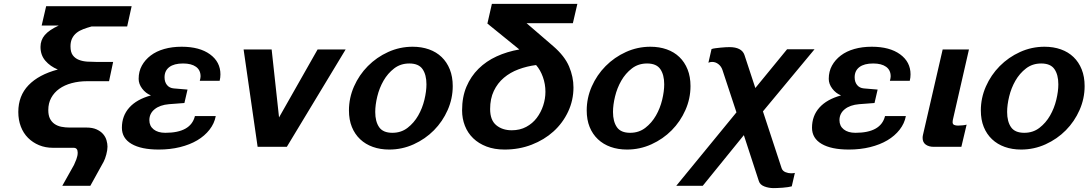

<svg xmlns="http://www.w3.org/2000/svg" viewBox="-20 -754 5590 986"><path d="M217 -722H656L633 -618H450Q428 -612 408 -604.5Q388 -597 373.5 -585.5Q359 -574 350.5 -557Q342 -540 342 -516Q342 -486 354 -470Q366 -454 385.5 -446.5Q405 -439 428.5 -437.5Q452 -436 475 -436H561L540 -337H428Q385 -337 348 -327Q311 -317 284.5 -298Q258 -279 243 -251.5Q228 -224 228 -189Q228 -162 236.5 -145Q245 -128 260 -117.5Q275 -107 295 -103Q315 -99 337 -99H424Q455 -99 476 -89.5Q497 -80 509.5 -65.5Q522 -51 527 -33.5Q532 -16 532 -1Q532 16 526 39Q520 62 512 77L444 200H300L360 93Q365 83 372 64.5Q379 46 379 30Q379 5 358 5H252Q213 5 180.5 -8.5Q148 -22 124 -46Q100 -70 87 -104Q74 -138 74 -179Q74 -262 126.5 -316.5Q179 -371 277 -397Q238 -413 213 -442Q188 -471 188 -513Q188 -548 210 -574Q232 -600 282 -623H194Z M692 -349Q692 -387 708.5 -417Q725 -447 754 -469Q783 -491 823.5 -502.5Q864 -514 913 -514Q1005 -514 1058.5 -475Q1112 -436 1112 -372Q1112 -364 1111 -355.5Q1110 -347 1108 -339H1006Q1010 -354 1010 -362Q1010 -394 986.5 -411Q963 -428 920 -428Q874 -428 849.5 -409.5Q825 -391 825 -357Q825 -333 837.5 -317.5Q850 -302 872 -300L943 -294L927 -225L848 -219Q801 -215 774 -193Q747 -171 747 -137Q747 -107 769 -89.5Q791 -72 829 -72Q960 -72 981 -158H1088Q1081 -120 1056 -88Q1031 -56 993 -33.5Q955 -11 904.5 1.5Q854 14 795 14Q705 14 655.5 -15Q606 -44 606 -98Q606 -159 644 -201.5Q682 -244 755 -264Q728 -275 710 -299Q692 -323 692 -349Z M1453 0H1303L1231 -500H1375L1413 -151L1611 -500H1755Z M1772 -187Q1772 -251 1798 -310Q1824 -369 1869 -414.5Q1914 -460 1973.5 -487Q2033 -514 2099 -514Q2145 -514 2183 -500.5Q2221 -487 2248 -461Q2275 -435 2290 -397.5Q2305 -360 2305 -312Q2305 -248 2279 -189Q2253 -130 2208.5 -85Q2164 -40 2104.5 -13Q2045 14 1979 14Q1933 14 1895 0.5Q1857 -13 1829.5 -39Q1802 -65 1787 -102Q1772 -139 1772 -187ZM1907 -179Q1907 -130 1927 -101Q1947 -72 1995 -72Q2040 -72 2073 -97.5Q2106 -123 2127.5 -160.5Q2149 -198 2159.5 -241.5Q2170 -285 2170 -321Q2170 -370 2150 -399Q2130 -428 2082 -428Q2037 -428 2004 -402.5Q1971 -377 1949.5 -339.5Q1928 -302 1917.5 -258.5Q1907 -215 1907 -179Z M2506 -734H2945L2922 -635H2684L2821 -517Q2880 -466 2902.5 -412.5Q2925 -359 2925 -305Q2925 -239 2897.5 -180.5Q2870 -122 2822.5 -79Q2775 -36 2710.5 -11Q2646 14 2571 14Q2519 14 2478.5 -1.5Q2438 -17 2410 -44Q2382 -71 2367.5 -108Q2353 -145 2353 -187Q2353 -256 2375.5 -309Q2398 -362 2437.5 -401Q2477 -440 2530.5 -464.5Q2584 -489 2647 -500L2483 -633ZM2733 -420Q2686 -414 2643 -398Q2600 -382 2567.5 -354.5Q2535 -327 2516 -287Q2497 -247 2497 -194Q2497 -137 2528.5 -111Q2560 -85 2608 -85Q2650 -85 2682.5 -102.5Q2715 -120 2736.5 -148.5Q2758 -177 2769.5 -212Q2781 -247 2781 -283Q2781 -322 2768 -358.5Q2755 -395 2733 -420Z M2993 -187Q2993 -251 3019 -310Q3045 -369 3090 -414.5Q3135 -460 3194.5 -487Q3254 -514 3320 -514Q3366 -514 3404 -500.5Q3442 -487 3469 -461Q3496 -435 3511 -397.5Q3526 -360 3526 -312Q3526 -248 3500 -189Q3474 -130 3429.5 -85Q3385 -40 3325.5 -13Q3266 14 3200 14Q3154 14 3116 0.5Q3078 -13 3050.5 -39Q3023 -65 3008 -102Q2993 -139 2993 -187ZM3128 -179Q3128 -130 3148 -101Q3168 -72 3216 -72Q3261 -72 3294 -97.5Q3327 -123 3348.5 -160.5Q3370 -198 3380.5 -241.5Q3391 -285 3391 -321Q3391 -370 3371 -399Q3351 -428 3303 -428Q3258 -428 3225 -402.5Q3192 -377 3170.5 -339.5Q3149 -302 3138.5 -258.5Q3128 -215 3128 -179Z M3859 -302 4022 -501H4163L3898 -182L3994 110Q3999 124 4013.5 130Q4028 136 4043 136Q4048 136 4052.5 135.5Q4057 135 4062 134L4046 203Q4039 205 4026 207Q4013 209 3999 210Q3985 211 3972 211.5Q3959 212 3953 212Q3928 212 3905.5 203.5Q3883 195 3877 176L3800 -60L3589 200H3453L3762 -177L3690 -395Q3684 -413 3669.5 -424.5Q3655 -436 3637 -436Q3627 -436 3618 -432L3634 -502Q3642 -505 3655 -506.5Q3668 -508 3681.5 -509.5Q3695 -511 3707.5 -511.5Q3720 -512 3727 -512Q3757 -512 3776.5 -502Q3796 -492 3803 -472Z M4236 -349Q4236 -387 4252.5 -417Q4269 -447 4298 -469Q4327 -491 4367.5 -502.5Q4408 -514 4457 -514Q4549 -514 4602.5 -475Q4656 -436 4656 -372Q4656 -364 4655 -355.5Q4654 -347 4652 -339H4550Q4554 -354 4554 -362Q4554 -394 4530.5 -411Q4507 -428 4464 -428Q4418 -428 4393.5 -409.5Q4369 -391 4369 -357Q4369 -333 4381.5 -317.5Q4394 -302 4416 -300L4487 -294L4471 -225L4392 -219Q4345 -215 4318 -193Q4291 -171 4291 -137Q4291 -107 4313 -89.5Q4335 -72 4373 -72Q4504 -72 4525 -158H4632Q4625 -120 4600 -88Q4575 -56 4537 -33.5Q4499 -11 4448.5 1.5Q4398 14 4339 14Q4249 14 4199.5 -15Q4150 -44 4150 -98Q4150 -159 4188 -201.5Q4226 -244 4299 -264Q4272 -275 4254 -299Q4236 -323 4236 -349Z M4821 -500H4956L4875 -146Q4874 -143 4873 -137Q4872 -131 4872 -127Q4872 -116 4880 -112.5Q4888 -109 4900 -109Q4912 -109 4925 -110.5Q4938 -112 4944 -114L4917 0H4775Q4750 0 4734 -11.5Q4718 -23 4718 -46Q4718 -54 4720 -62Z M5017 -187Q5017 -251 5043 -310Q5069 -369 5114 -414.5Q5159 -460 5218.5 -487Q5278 -514 5344 -514Q5390 -514 5428 -500.5Q5466 -487 5493 -461Q5520 -435 5535 -397.5Q5550 -360 5550 -312Q5550 -248 5524 -189Q5498 -130 5453.5 -85Q5409 -40 5349.5 -13Q5290 14 5224 14Q5178 14 5140 0.5Q5102 -13 5074.5 -39Q5047 -65 5032 -102Q5017 -139 5017 -187ZM5152 -179Q5152 -130 5172 -101Q5192 -72 5240 -72Q5285 -72 5318 -97.5Q5351 -123 5372.5 -160.5Q5394 -198 5404.5 -241.5Q5415 -285 5415 -321Q5415 -370 5395 -399Q5375 -428 5327 -428Q5282 -428 5249 -402.5Q5216 -377 5194.5 -339.5Q5173 -302 5162.5 -258.5Q5152 -215 5152 -179Z"/></svg>

Font: Perun
Style: Bold Italic
Weight: 700
Italic angle: -12°
Foundry: Copyright (c) Stefan Peev, Context Ltd, 2016
Version: Version 1.027